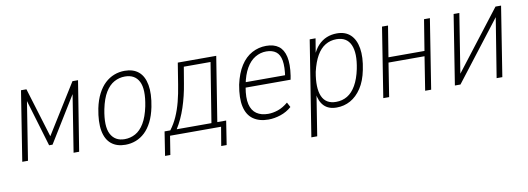

<svg xmlns="http://www.w3.org/2000/svg" viewBox="-55 -819 3635 1323"><g transform="rotate(-10 1762.5 -157.5)"><path d="M45 0 122 -487H160L266 -140L482 -487H521L443 0H404L473 -434H489L271 -80H247L141 -435H154L85 0Z M766 8Q706 8 668 -23Q630 -54 618.5 -116Q607 -178 625 -271Q637 -329 659 -371.5Q681 -414 710 -441Q739 -468 774 -481.5Q809 -495 848 -495Q908 -495 945 -464Q982 -433 993.5 -370.5Q1005 -308 987 -217Q975 -158 953.5 -115.5Q932 -73 903.5 -46Q875 -19 840 -5.5Q805 8 766 8ZM768 -31Q808 -31 843 -50Q878 -69 904.5 -113Q931 -157 946 -229Q969 -345 941 -400.5Q913 -456 843 -456Q803 -456 768 -437Q733 -418 706.5 -375Q680 -332 665 -259Q642 -142 671 -86.5Q700 -31 768 -31Z M1021 131 1047 -36H1087Q1116 -74 1136.5 -120Q1157 -166 1171 -220Q1185 -274 1195 -338L1219 -487H1488L1416 -36H1478L1452 131H1414L1436 0H1079L1058 131ZM1132 -36H1375L1442 -452H1255L1236 -339Q1222 -252 1196 -174Q1170 -96 1132 -36Z M1767 8Q1703 8 1661 -21.5Q1619 -51 1605.5 -111.5Q1592 -172 1609 -264Q1626 -342 1659 -393.5Q1692 -445 1738.5 -470Q1785 -495 1838 -495Q1892 -495 1925 -470.5Q1958 -446 1969.5 -394.5Q1981 -343 1969 -263L1964 -236H1635L1641 -273H1948L1930 -257Q1941 -331 1933.5 -374.5Q1926 -418 1900 -437.5Q1874 -457 1832 -457Q1791 -457 1754.5 -435.5Q1718 -414 1692 -369Q1666 -324 1653 -256L1650 -240Q1637 -166 1648 -120.5Q1659 -75 1691 -53Q1723 -31 1772 -31Q1805 -31 1840.5 -43Q1876 -55 1912 -85L1930 -51Q1896 -21 1852.5 -6.5Q1809 8 1767 8Z M2036 180 2142 -487H2183L2163 -367H2157Q2175 -412 2201.5 -440Q2228 -468 2261 -481.5Q2294 -495 2333 -495Q2392 -495 2427.5 -461.5Q2463 -428 2473.5 -365.5Q2484 -303 2466 -216Q2451 -140 2418 -90.5Q2385 -41 2341 -16.5Q2297 8 2244 8Q2188 8 2156.5 -24Q2125 -56 2118 -116H2124L2077 180ZM2247 -31Q2291 -31 2326 -52Q2361 -73 2386.5 -117.5Q2412 -162 2426 -229Q2448 -338 2421.5 -397Q2395 -456 2323 -456Q2280 -456 2245 -435Q2210 -414 2185 -370.5Q2160 -327 2144 -259Q2124 -149 2149.5 -90Q2175 -31 2247 -31Z M2571 0 2648 -487H2690L2655 -271H2907L2942 -487H2983L2906 0H2864L2901 -235H2649L2612 0Z M3072 0 3149 -487H3189L3118 -41H3098L3442 -487H3481L3404 0H3364L3436 -446H3455L3111 0Z"/></g></svg>

Font: Nunito Sans 10pt Condensed ExtraLight
Style: Italic
Weight: 250
Width: 3
Italic angle: -9°
Designer: Vernon Adams
Foundry: Vernon Adams
Version: Version 3.101;gftools[0.9.27]